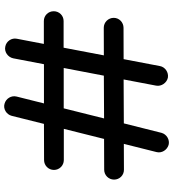

<svg xmlns="http://www.w3.org/2000/svg" viewBox="24 -778 805 892"><g transform="rotate(-90 426.0 -332.5)"><path d="M198.2 48.8C222.2 55.2 248 39.6 254.4 15.6L298.3 -159.2L502.4 -160.2L473.6 -8.8C469.2 15.1 486.3 40 510.3 45.4C535.2 49.8 560.1 32.7 564.5 8.8L596.7 -160.2L742.2 -160.6C767.6 -160.6 788.6 -180.7 788.6 -206.1C788.6 -231.4 768.1 -252.4 742.7 -252.4L614.3 -252L649.9 -439H773.9C799.3 -439 819.3 -459.5 819.3 -484.9C819.3 -510.3 799.3 -530.8 773.9 -530.8H667.5L691.4 -655.8C696.8 -680.7 679.7 -705.6 654.8 -710C630.9 -715.3 606 -698.2 600.6 -673.3L573.2 -530.3H391.1L422.9 -657.2C429.2 -682.1 413.6 -707 389.6 -713.4C365.7 -720.7 339.8 -704.6 333.5 -680.7L295.9 -530.3L127.9 -529.8C102.5 -529.8 82 -509.3 82 -483.9C82 -458.5 102.5 -438 127.9 -438H272.9L226.1 -251L83 -250.5C57.6 -250.5 37.1 -230 37.1 -204.6C37.1 -179.2 57.1 -158.7 82.5 -158.7L203.1 -159.2L165 -7.3C158.7 16.6 174.3 41.5 198.2 48.8ZM555.7 -438.5 520 -252 321.3 -251 368.2 -438.5Z"/></g></svg>

Font: Mikhak Medium
Style: Regular
Weight: 500
Designer: Amin Abedi
Version: Version 3.2